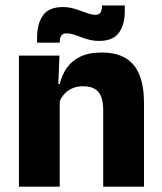

<svg xmlns="http://www.w3.org/2000/svg" viewBox="-20 -700 606 720"><path d="M520 0H367V-289Q367 -316 360 -335.8Q353 -355.5 336.5 -366Q320 -376.5 291.5 -376.5Q268 -376.5 250 -368.2Q232 -360 219.8 -345.8Q207.5 -331.5 201.5 -313.5L178 -385H204Q212 -418.5 230.2 -445Q248.5 -471.5 280.5 -487.2Q312.5 -503 361.5 -503Q416.5 -503 451.5 -481.8Q486.5 -460.5 503.2 -418.5Q520 -376.5 520 -313.5ZM204 0H51V-491.5H203L198 -368.5L204 -354ZM351 -546.5Q333 -546.5 316.2 -550.5Q299.5 -554.5 284.2 -560.5Q269 -566.5 255.2 -570.8Q241.5 -575 230 -575Q215.5 -575 210 -567Q204.5 -559 204 -542.5V-540H119V-559Q119 -609.5 140.5 -641.5Q162 -673.5 216 -673.5Q235.5 -673.5 252.5 -669Q269.5 -664.5 284.5 -658.8Q299.5 -653 312.8 -648.8Q326 -644.5 337.5 -644.5Q351.5 -644.5 356.8 -652.8Q362 -661 362.5 -677V-679.5H448V-659Q448 -608.5 426.2 -577.5Q404.5 -546.5 351 -546.5Z"/></svg>

Font: Anek Malayalam
Style: Bold
Weight: 700
Version: Version 1.003